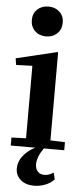

<svg xmlns="http://www.w3.org/2000/svg" viewBox="-64 -810 447 1051"><g transform="rotate(5 159.5 -284.0)"><path d="M229 -532 233 -530V-47L313 -44V0H201Q166 49 166 90Q166 115 179.5 129.5Q193 144 216 144Q240 144 265 128L267 129L275 164Q254 186 224.5 197Q195 208 165 208Q119 208 91 184Q63 160 63 122Q63 84 88 52.5Q113 21 153 0H19V-44L99 -47V-443L97 -445L10 -442L4 -478ZM159 -776Q196 -776 220 -753.5Q244 -731 244 -695Q244 -658 220 -635Q196 -612 159 -612Q122 -612 98 -635Q74 -658 74 -695Q74 -731 98 -753.5Q122 -776 159 -776Z"/></g></svg>

Font: Minipax
Style: Bold
Weight: 600
Designer: Raphaël Ronot, Igor Stepanchenko (Cyrillic)
Foundry: steppetype
Version: Version 1.002